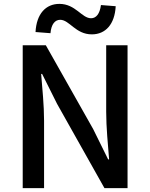

<svg xmlns="http://www.w3.org/2000/svg" viewBox="-20 -969 774 989"><path d="M97 0H207V-347C207 -427 198 -512 192 -588H197L274 -434L518 0H637V-736H527V-393C527 -313 536 -224 542 -148H537L460 -304L216 -736H97ZM453 -792C523 -792 571 -843 576 -937L500 -943C494 -897 475 -875 449 -875C401 -875 369 -949 286 -949C216 -949 168 -898 163 -804L240 -798C244 -844 263 -867 290 -867C338 -867 369 -792 453 -792Z"/></svg>

Font: Noto Sans CJK KR Medium
Style: Regular
Weight: 500
Designer: Ryoko NISHIZUKA (kana & ideographs); Paul D. Hunt (Latin, Greek & Cyrillic); Wenlong ZHANG (bopomofo); Sandoll Communica
Foundry: Adobe Systems Incorporated
Version: Version 1.004;PS 1.004;hotconv 1.0.82;makeotf.lib2.5.63406